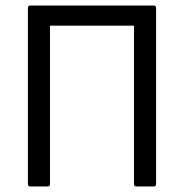

<svg xmlns="http://www.w3.org/2000/svg" viewBox="-20 -675 665 695"><path d="M90 0Q81 0 81 -9V-646Q81 -655 90 -655H536Q545 -655 545 -646V-9Q545 0 536 0H474Q465 0 465 -9V-582H161V-9Q161 0 152 0Z"/></svg>

Font: Sofia Sans Semi Condensed
Style: Regular
Weight: 400
Designer: Botio Nikoltchev, Ani Petrova
Foundry: lettersoup
Version: Version 4.100; ttfautohint (v1.8.4.7-5d5b)